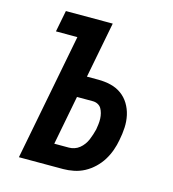

<svg xmlns="http://www.w3.org/2000/svg" viewBox="-102 -754 754 839"><g transform="rotate(15 275.0 -335.0)"><path d="M60 0 171 -573H74L93 -670H305L256 -417H308Q337 -417 364 -410.5Q391 -404 412.5 -388.5Q434 -373 448 -350Q462 -327 468 -300Q474 -273 472.5 -244Q471 -215 465 -186Q461 -163 452.5 -139Q444 -115 430.5 -93Q417 -71 397.5 -52.5Q378 -34 355.5 -22Q333 -10 308 -5Q283 0 260 0ZM260 -97Q272 -97 284.5 -101Q297 -105 307.5 -113.5Q318 -122 326 -133Q334 -144 339 -156Q344 -168 348 -180.5Q352 -193 355 -205Q357 -217 358.5 -229.5Q360 -242 359.5 -254.5Q359 -267 356 -278.5Q353 -290 347.5 -299.5Q342 -309 331.5 -314.5Q321 -320 308 -320H237L194 -97Z"/></g></svg>

Font: Lode Term
Style: Bold Italic
Weight: 700
Italic angle: -11°
Monospace: yes
Designer: Belleve Invis
Foundry: Belleve Invis
Version: Version 29.2.0